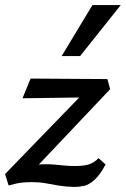

<svg xmlns="http://www.w3.org/2000/svg" viewBox="-20 -729 498 760"><path d="M274 11Q240 10 214.5 6Q189 2 164 -3Q139 -8 105 -8Q70 -8 47 -3Q24 2 14 5L0 -40L342 -393L361 -344L69 -340L101 -418L405 -416L416 -376L81 -22L27 -43Q50 -55 84.5 -67Q119 -79 160 -79Q177 -79 195.5 -77.5Q214 -76 233 -74Q252 -72 269 -72Q306 -71 329 -77.5Q352 -84 370 -103L398 -78Q376 -37 354.5 -17.5Q333 2 313.5 6.5Q294 11 274 11ZM224 -507 346 -709H458L297 -507Z"/></svg>

Font: Ysabeau Office SemiBold
Style: Italic
Weight: 600
Italic angle: -12°
Designer: Christian Thalmann (Catharsis Fonts)
Version: Version 2.001;gftools[0.9.30]; featfreeze: tnum,lnum,ss02